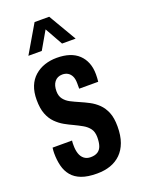

<svg xmlns="http://www.w3.org/2000/svg" viewBox="-141 -788 634 863"><g transform="rotate(-20 176.0 -356.0)"><path d="M170 12Q125 12 96 1Q67 -10 50 -30.5Q33 -51 26 -79Q19 -107 19 -140Q19 -145 19.5 -152Q20 -159 21 -166H114Q113 -159 113 -153.5Q113 -148 113 -142Q113 -121 118.5 -104Q124 -87 136.5 -77Q149 -67 168 -67Q189 -67 202 -75.5Q215 -84 220.5 -100.5Q226 -117 226 -141Q226 -167 214.5 -182.5Q203 -198 184.5 -208.5Q166 -219 145 -229Q125 -238 104.5 -249.5Q84 -261 66 -279Q48 -297 37.5 -324Q27 -351 27 -392Q27 -429 38 -456.5Q49 -484 70 -502.5Q91 -521 118 -530Q145 -539 176 -539Q210 -539 236 -530.5Q262 -522 280 -505Q298 -488 307.5 -464Q317 -440 317 -409Q317 -401 316.5 -391.5Q316 -382 315 -374H224V-399Q224 -421 217.5 -434Q211 -447 200 -453.5Q189 -460 174 -460Q162 -460 152.5 -455.5Q143 -451 136.5 -442.5Q130 -434 127 -423Q124 -412 124 -398Q124 -375 135.5 -360Q147 -345 165.5 -335.5Q184 -326 205 -317Q226 -308 248 -296.5Q270 -285 288 -267.5Q306 -250 317 -223.5Q328 -197 328 -156Q328 -112 316.5 -80.5Q305 -49 284 -28.5Q263 -8 234.5 2Q206 12 170 12ZM60 -591 138 -724H208L286 -591H221L152 -714H195L124 -591Z"/></g></svg>

Font: Archivo ExtraCondensed SemiBold
Style: Regular
Weight: 600
Width: 2
Designer: Hector Gatti
Foundry: Omnibus-Type
Version: Version 2.001